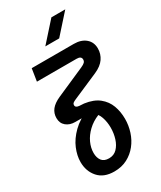

<svg xmlns="http://www.w3.org/2000/svg" viewBox="-227 -775 892 1067"><g transform="rotate(-30 218.5 -241.5)"><path d="M174.4 217.2Q107.2 217.2 71.9 177Q36.6 136.8 36.6 77.6Q36.6 37 55 -7.2Q73.4 -51.4 113.7 -91.2Q154 -131 219.2 -157.6L253.6 -99.8Q212.6 -83.2 183.5 -55.3Q154.4 -27.4 139.5 5.2Q124.6 37.8 124.6 70.4Q124.6 100.8 139 119.9Q153.4 139 185.2 139Q216.2 139 236.6 118.3Q257 97.6 267.4 64.7Q277.8 31.8 277.8 -4.2Q277.8 -41 267.1 -72.2Q256.4 -103.4 234.2 -117.6Q225.4 -124.6 207.6 -127.3Q189.8 -130 174.6 -130H122.6Q88.2 -130 65.5 -148.7Q42.8 -167.4 42.8 -200.8Q42.8 -231.4 60.9 -254.4Q79 -277.4 117.8 -294.6L303.4 -376.2Q320.4 -383.8 327.5 -390.9Q334.6 -398 334.6 -408.8Q334.6 -430.6 305 -430.6H50.2L62.6 -510H332.4Q379.6 -510 407.8 -486Q436 -462 436 -421.4Q436 -386.2 416.3 -357.5Q396.6 -328.8 353.8 -310L186.6 -237.4Q175.8 -232.8 169.5 -227.9Q163.2 -223 163.2 -213.8Q163.2 -198 187.8 -196.2L216.6 -194.4Q274.4 -186.6 308.3 -159.2Q342.2 -131.8 356.7 -92.4Q371.2 -53 371.2 -7Q371.2 34.8 358.3 74.9Q345.4 115 320.1 146.9Q294.8 178.8 258.3 198Q221.8 217.2 174.4 217.2ZM188.6 -577 298.6 -700H387.6L277.6 -577Z"/></g></svg>

Font: MuseoModerno Thin
Style: Italic
Weight: 100
Italic angle: -9°
Designer: Pablo Cosgaya, Héctor Gatti, Marcela Romero, and the Authors of The MuseoModerno Project.
Foundry: Omnibus-Type Team
Version: Version 1.003